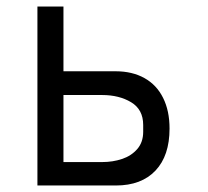

<svg xmlns="http://www.w3.org/2000/svg" viewBox="-20 -570 640 590"><path d="M95 -550H175V-351H335Q386.5 -351 424 -330Q461.5 -309 481.2 -269.2Q501 -229.5 501 -175Q501 -91.5 457.8 -45.8Q414.5 0 336 0H95ZM420 -165V-186Q420 -233.5 383 -255.8Q346 -278 294 -278H175V-72H294Q326.5 -72 355 -81.5Q383.5 -91 401.8 -112Q420 -133 420 -165Z"/></svg>

Font: JuliaMono
Style: Regular
Weight: 400
Monospace: yes
Designer: cormullion
Foundry: corm
Version: Version 0.055; ttfautohint (v1.8.4)